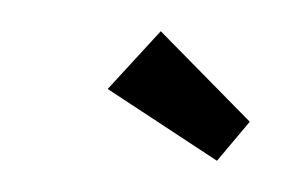

<svg xmlns="http://www.w3.org/2000/svg" viewBox="-20 -287 180 123"><path d="M83 -267 49 -230 119 -184 140 -209Z"/></svg>

Font: Hussar Tani
Style: DwaKurs
Weight: 700
Foundry: Cannot Into Space Fonts
Version: Version 0.92